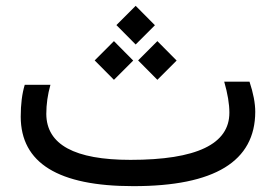

<svg xmlns="http://www.w3.org/2000/svg" viewBox="-20 -636 937 656"><path d="M138.2 -246.6Q139.2 -89.8 425.8 -89.8Q764.6 -89.8 763.7 -251.5Q763.7 -295.4 746.1 -356.9H832.5Q852.1 -297.9 852.1 -253.9Q851.6 0 436.5 0H435.1Q51.3 0 50.8 -237.3Q50.8 -300.8 64.5 -346.2H152.3Q138.2 -296.4 138.2 -246.6ZM377.7 -550.3 443.5 -616.1 509.3 -549.8 443.5 -484ZM451.9 -429.6 517.7 -495.5 583.5 -429.1 517.7 -363.3ZM303.5 -429.6 369.3 -495.5 435.1 -429.1 369.3 -363.3Z"/></svg>

Font: Dirooz
Style: Regular
Weight: 400
Foundry: DejaVu fonts team - Redesigned by Saber Rastikerdar
Version: Version 0.2.1